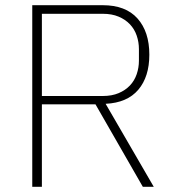

<svg xmlns="http://www.w3.org/2000/svg" viewBox="-20 -718 672 738"><path d="M141 0H104V-698H375Q463 -698 508.5 -647Q554 -596 554 -508Q554 -423 511.5 -373Q469 -323 386 -319L571 0H529L347 -317H141ZM375 -349Q410 -349 436 -360Q462 -371 479.5 -389.5Q497 -408 505.5 -433Q514 -458 514 -485V-529Q514 -556 505.5 -581Q497 -606 479.5 -624.5Q462 -643 436 -654Q410 -665 375 -665H141V-349Z"/></svg>

Font: IBM Plex Sans Devanagari ExtraLight
Style: Regular
Weight: 200
Designer: Mike Abbink, Paul van der Laan, Pieter van Rosmalen, Erin McLaughlin
Foundry: Bold Monday
Version: Version 1.1